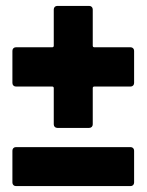

<svg xmlns="http://www.w3.org/2000/svg" viewBox="-20 -633 499 650"><path d="M294 -478V-601C294 -608 289 -613 282 -613H174C167 -613 162 -608 162 -601V-478C162 -475 160 -473 157 -473H34C27 -473 22 -468 22 -461V-352C22 -345 27 -340 34 -340H157C160 -340 162 -338 162 -335V-212C162 -205 167 -200 174 -200H282C289 -200 294 -205 294 -212V-335C294 -338 296 -340 299 -340H422C429 -340 434 -345 434 -352V-461C434 -468 429 -473 422 -473H299C296 -473 294 -475 294 -478ZM34 -3H422C429 -3 434 -8 434 -15V-123C434 -130 429 -135 422 -135H34C27 -135 22 -130 22 -123V-15C22 -8 27 -3 34 -3Z"/></svg>

Font: Barlow Semi Condensed ExtraBold
Style: Regular
Weight: 800
Width: 4
Designer: Jeremy Tribby
Foundry: Tribby Type
Version: Version 1.422;hotconv 1.0.109;makeotfexe 2.5.65596